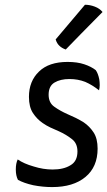

<svg xmlns="http://www.w3.org/2000/svg" viewBox="-20 -760 447 800"><path d="M53.7 -95.7Q45.9 -79.1 45.9 -54.7Q45.9 -53.7 45.9 -52.7Q45.9 -28.3 54.7 -10.7Q79.1 2.9 118.2 11.7Q158.2 19.5 197.3 19.5Q285.2 19.5 335.9 -22.5Q386.7 -64.5 386.7 -140.6Q386.7 -182.6 370.1 -208Q353.5 -233.4 329.1 -250Q313.5 -259.8 295.9 -268.6Q278.3 -276.4 261.7 -284.2Q230.5 -297.9 206.1 -315.4Q182.6 -332 182.6 -365.2Q182.6 -401.4 207 -416Q231.4 -430.7 269.5 -430.7Q304.7 -430.7 335 -418.9Q364.3 -406.2 392.6 -383.8Q395.5 -394.5 395.5 -405.3Q395.5 -417 393.6 -429.7Q388.7 -454.1 378.9 -467.8Q360.4 -482.4 331.1 -492.2Q301.8 -502 261.7 -502Q183.6 -502 142.6 -461.9Q100.6 -421.9 100.6 -356.4Q100.6 -314.5 117.2 -289.1Q133.8 -263.7 158.2 -247.1Q173.8 -236.3 190.4 -228.5Q208 -220.7 225.6 -212.9Q255.9 -199.2 279.3 -180.7Q302.7 -163.1 302.7 -128.9Q302.7 -87.9 273.4 -71.3Q245.1 -53.7 199.2 -53.7Q160.2 -53.7 120.1 -66.4Q79.1 -78.1 53.7 -95.7ZM407.2 -710Q395.5 -724.6 375 -732.4Q354.5 -740.2 334 -740.2Q293 -692.4 211.9 -595.7Q216.8 -579.1 227.5 -569.3Q237.3 -559.6 253.9 -553.7Q304.7 -606.4 407.2 -710Z"/></svg>

Font: cl
Style: Italic
Weight: 400
Designer: Mitja Miklavcic
Version: Version 7.504; 2011; Build 1022